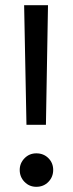

<svg xmlns="http://www.w3.org/2000/svg" viewBox="-20 -708 281 740"><path d="M165 -688 157 -227H82L73 -688ZM120 -117Q148 -117 166.5 -98.5Q185 -80 185 -53Q185 -26 166.5 -7Q148 12 120 12Q93 12 74.5 -7Q56 -26 56 -53Q56 -79 74.5 -98Q93 -117 120 -117Z"/></svg>

Font: FiraGO Book
Style: Regular
Weight: 350
Designer: bBox Type
Foundry: bBox Type GmbH
Version: Version 1.001;PS 001.001;hotconv 1.0.88;makeotf.lib2.5.64775